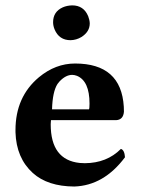

<svg xmlns="http://www.w3.org/2000/svg" viewBox="-20 -678 524 708"><path d="M175.8 -596.2Q175.8 -634.8 211.4 -650.9Q227.1 -657.7 246.1 -658.2Q288.6 -658.2 305.2 -618.2Q310.5 -604.5 311 -591.8Q311 -561 280.3 -541.5Q261.7 -530.3 240.2 -529.8Q197.8 -529.8 181.2 -569.8Q175.8 -583 175.8 -596.2ZM171.9 -274.9H308.1Q310.1 -277.8 310.1 -295.9Q310.1 -379.4 263.7 -398.4Q254.4 -401.9 246.1 -401.9Q222.7 -401.9 199.7 -377.9Q195.3 -372.6 191.9 -368.2Q173.8 -339.8 171.9 -274.9ZM425.8 -128.9Q439 -125 440.9 -98.1Q362.8 6.3 253.9 9.8Q155.8 9.3 101.1 -40Q40 -95.2 37.1 -190.4Q37.1 -194.8 37.1 -198.2Q37.1 -320.8 123.5 -393.1Q184.6 -443.8 256.8 -443.8Q426.8 -443.8 436.5 -284.7Q437 -274.9 437 -266.1Q434.6 -236.3 408.2 -234.9H168Q168 -232.4 167.5 -228.5Q167 -222.2 167 -219.2Q167 -88.4 273.9 -77.1Q283.2 -76.2 293 -76.2Q374 -76.7 425.8 -128.9Z"/></svg>

Font: Linux Libertine O
Style: Bold
Weight: 700
Designer: Philipp H. Poll
Foundry: Philipp H. Poll
Version: Version 5.0.0